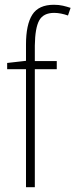

<svg xmlns="http://www.w3.org/2000/svg" viewBox="-20 -785 316 805"><path d="M218 -495H126V0H89V-495H10V-521L89 -530V-598Q89 -682 115.5 -723.5Q142 -765 206 -765Q227 -765 244 -761Q261 -757 276 -752L265 -720Q251 -725 236 -728Q221 -731 207 -731Q162 -731 144.5 -699.5Q127 -668 126 -594V-529H218Z"/></svg>

Font: Noto Sans Thai Cond ExtLt
Style: Regular
Weight: 200
Width: 3
Designer: Monotype Design Team
Foundry: Monotype Imaging Inc.
Version: Version 2.002; ttfautohint (v1.8.4.7-5d5b)